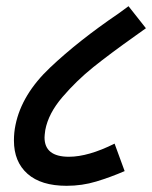

<svg xmlns="http://www.w3.org/2000/svg" viewBox="-20 -600 491 620"><path d="M195 0Q112.5 0 68.8 -38.8Q25 -77.5 25 -146.2Q25 -172.5 30 -196.2Q50 -295 141.9 -381.9Q233.8 -468.8 362.5 -556.2L395 -580L451.2 -508.8L416.2 -483.8Q335 -426.2 281.2 -383.1Q227.5 -340 181.9 -286.9Q136.2 -233.8 126.2 -180Q123.8 -162.5 123.8 -156.2Q123.8 -93.8 202.5 -93.8Q265 -93.8 350 -136.2L382.5 -47.5Q336.2 -27.5 290.6 -13.8Q245 0 195 0Z"/></svg>

Font: Cambay
Style: Bold Italic
Weight: 700
Italic angle: -11°
Designer: Pooja Saxena
Foundry: Pooja Saxena
Version: Version 1.006;PS 001.006;hotconv 1.0.70;makeotf.lib2.5.58329